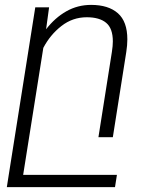

<svg xmlns="http://www.w3.org/2000/svg" viewBox="-20 -558 632 781"><path d="M435.1 -346.7Q439 -371.6 439 -389.6Q439 -442.4 411.9 -465.1Q384.8 -487.8 333 -487.8Q275.4 -487.8 229.7 -452.1Q184.1 -416.5 156.2 -363.3L74.2 153.3H455.6L447.8 203.1H7.8L15.6 153.3L123.5 -528.3H179.7L167.5 -439Q203.6 -485.8 249.8 -512Q295.9 -538.1 350.6 -538.1Q420.9 -538.1 459.5 -504.2Q498 -470.2 498 -397.9Q498 -374.5 493.7 -346.7L439 0H380.4Z"/></svg>

Font: Mardoto Light
Style: Italic
Weight: 300
Italic angle: -12°
Designer: Christian Robertson, Vahan Hovhannisyan
Foundry: Google
Version: Version 1.000